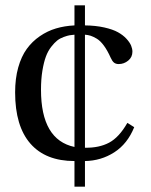

<svg xmlns="http://www.w3.org/2000/svg" viewBox="-20 -695 570 725"><path d="M37.1 -346.2Q37.1 -398.4 48.8 -440.2Q60.5 -481.9 81.1 -510.3Q101.6 -538.6 130.4 -558.3Q159.2 -578.1 191.4 -587.6Q223.6 -597.2 261.2 -599.1V-674.8H300.8V-599.1Q341.3 -598.6 373.8 -591.3Q406.2 -584 425.5 -573.2Q444.8 -562.5 457.5 -548.6Q470.2 -534.7 475.1 -522.7Q480 -510.7 480 -500Q480 -479 464.1 -466.1Q448.2 -453.1 428.2 -453.1Q417.5 -453.1 410.6 -458.5Q403.8 -463.9 397.9 -477.1Q385.7 -504.4 372.3 -522.7Q358.9 -541 345.2 -549.1Q331.5 -557.1 322 -560.1Q312.5 -563 300.8 -564V-137.2Q354 -136.2 391.8 -156.2Q429.7 -176.3 460.9 -231L486.8 -214.8Q461.4 -151.9 411.6 -119.9Q361.8 -87.9 300.8 -86.9V9.8H261.2V-86.9Q152.3 -86.9 94.7 -152.8Q37.1 -218.8 37.1 -346.2ZM134.8 -356Q134.8 -167 261.2 -140.1V-564Q250.5 -563 242.7 -561.8Q234.9 -560.5 220.7 -555.4Q206.5 -550.3 196 -542Q185.5 -533.7 173.3 -518.1Q161.1 -502.4 153.3 -481.4Q145.5 -460.4 140.1 -428.2Q134.8 -396 134.8 -356Z"/></svg>

Font: Heuristica
Style: Regular
Weight: 400
Version: Version 1.0.2